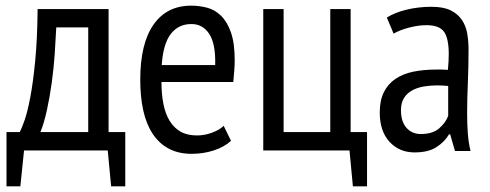

<svg xmlns="http://www.w3.org/2000/svg" viewBox="-20 -532 1734 679"><path d="M423 127H373L361 0H65L52 127H3V-65H50Q56 -76 66.5 -105.5Q77 -135 87 -187.5Q97 -240 104.5 -317Q112 -394 113 -500H364V-65H423ZM292 -65V-435H179Q177 -392 173.5 -341Q170 -290 163 -239.5Q156 -189 146 -143Q136 -97 123 -65Z M797 -34Q773 -12 736 0Q699 12 658 12Q611 12 576.5 -6.5Q542 -25 519.5 -59.5Q497 -94 486.5 -142Q476 -190 476 -250Q476 -378 523 -445Q570 -512 656 -512Q684 -512 711.5 -505Q739 -498 761 -477Q783 -456 796.5 -418Q810 -380 810 -319Q810 -302 808.5 -282.5Q807 -263 805 -242H551Q551 -199 558 -164Q565 -129 580 -104.5Q595 -80 618.5 -66.5Q642 -53 677 -53Q704 -53 730.5 -63Q757 -73 771 -87ZM741 -302Q743 -377 720 -412Q697 -447 657 -447Q611 -447 584 -412Q557 -377 552 -302Z M1278 127H1228L1216 0H911V-500H983V-65H1148V-500H1220V-65H1278Z M1348 -470Q1377 -488 1418.5 -498Q1460 -508 1506 -508Q1548 -508 1573.5 -495.5Q1599 -483 1613.5 -461.5Q1628 -440 1632.5 -412.5Q1637 -385 1637 -355Q1637 -295 1634.5 -238Q1632 -181 1632 -130Q1632 -92 1634.5 -59.5Q1637 -27 1644 2H1589L1572 -57H1568Q1553 -31 1524 -12Q1495 7 1446 7Q1392 7 1357.5 -30.5Q1323 -68 1323 -134Q1323 -177 1337.5 -206Q1352 -235 1378.5 -253Q1405 -271 1441.5 -278.5Q1478 -286 1523 -286Q1533 -286 1543 -286Q1553 -286 1564 -285Q1567 -316 1567 -340Q1567 -397 1550 -420Q1533 -443 1488 -443Q1460 -443 1427 -434.5Q1394 -426 1372 -413ZM1565 -228Q1555 -229 1545 -229.5Q1535 -230 1525 -230Q1501 -230 1478 -226Q1455 -222 1437 -212Q1419 -202 1408.5 -185Q1398 -168 1398 -142Q1398 -102 1417.5 -80Q1437 -58 1468 -58Q1510 -58 1533 -78Q1556 -98 1565 -122Z"/></svg>

Font: PT Sans Narrow
Style: Regular
Weight: 400
Width: 3
Designer: A.Korolkova, O.Umpeleva, V.Yefimov
Foundry: ParaType Ltd
Version: Version 2.003W OFL